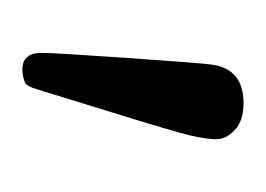

<svg xmlns="http://www.w3.org/2000/svg" viewBox="-53 -678 237 171"><g transform="rotate(90 65.5 -592.5)"><path d="M27.1 -511Q27.1 -522.5 31.5 -585.8Q35.9 -649.2 37.4 -661.6Q40.8 -690.9 72 -690.9Q87.4 -690.9 95.7 -683.2Q104 -675.5 104 -666.6Q104 -657.7 100.6 -643.3Q97.2 -628.9 79.7 -572.4Q62.3 -515.9 61.8 -514.3Q61.3 -512.7 59.9 -508.3Q58.6 -503.9 58.1 -502.7Q57.6 -501.5 56.3 -499Q54.9 -496.6 53.2 -496.1Q47.4 -493.9 42 -493.9Q27.1 -493.9 27.1 -511Z"/></g></svg>

Font: Fanwood Text
Style: Regular
Weight: 400
Version: Version 1.1001